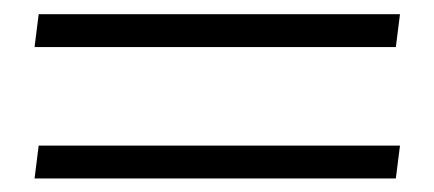

<svg xmlns="http://www.w3.org/2000/svg" viewBox="-20 -441 620 274"><path d="M544.9 -373.8H29.3L35.2 -420.7H550.8ZM544.9 -186.3H29.3L35.2 -233.2H550.8Z"/></svg>

Font: itsadzokeS01
Style: Regular
Weight: 600
Width: 6
Version: Version 0.46